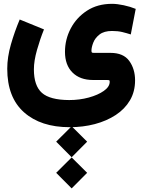

<svg xmlns="http://www.w3.org/2000/svg" viewBox="-20 -434 761 1023"><path d="M279.3 320.8 361.8 238.8 444.3 320.8 361.8 403.8ZM279.3 486.8 361.8 404.8 444.3 486.8 361.8 569.8ZM214.4 -277.3Q193.4 -225.6 177 -167.5Q160.6 -109.4 160.6 -64.5Q160.6 22.9 203.4 60.8Q246.1 98.6 348.6 99.1Q403.8 99.1 452.9 85.7Q502 72.3 533.2 50.3Q564.5 28.3 564.5 2Q564.5 -4.9 562.3 -6.3Q560.1 -7.8 545.9 -7.8H475.6Q406.2 -7.8 366.2 -47.6Q326.2 -87.4 326.2 -157.7Q326.2 -223.6 356.7 -282Q387.2 -340.3 443.4 -377Q499.5 -413.6 577.1 -413.6Q604 -413.6 639.4 -406Q674.8 -398.4 703.1 -386.7L676.8 -250.5Q655.8 -257.3 631.8 -263.2Q607.9 -269 577.1 -269Q534.2 -269 510.3 -250.2Q486.3 -231.4 476.8 -206.5Q467.3 -181.6 467.3 -164.1Q467.3 -156.2 469.7 -154.3Q472.2 -152.3 480.5 -152.3H568.4Q637.7 -152.3 668.7 -109.4Q699.7 -66.4 699.7 -5.9Q699.7 54.2 672.4 100.6Q645 147 596.7 178.7Q548.3 210.4 485.4 227.1Q422.4 243.7 351.1 243.7Q197.3 243.7 107.9 164.3Q18.6 85 18.6 -67.9Q18.6 -129.4 38.1 -197.3Q57.6 -265.1 85 -330.1Z"/></svg>

Font: Vazir Black UI
Style: Black-UI
Weight: 900
Designer: Saber Rastikerdar
Foundry: Saber Rastikerdar
Version: Version 30.1.0